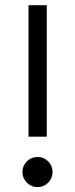

<svg xmlns="http://www.w3.org/2000/svg" viewBox="-20 -727 295 756"><path d="M92.3 -189V-706.5H164.1V-189ZM169.7 -91.6Q187 -74.2 187 -49.8Q187 -25.4 169.7 -7.8Q152.3 9.8 127.9 9.8Q103.5 9.8 85.9 -7.8Q68.4 -25.4 68.4 -49.8Q68.4 -74.2 85.9 -91.6Q103.5 -108.9 127.9 -108.9Q152.3 -108.9 169.7 -91.6Z"/></svg>

Font: Basically A Sans Serif
Style: Regular
Weight: 400
Designer: Hyung-Suk Kim
Foundry: Mental Design
Version: 1.000